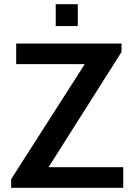

<svg xmlns="http://www.w3.org/2000/svg" viewBox="-20 -893 640 913"><path d="M33 0V-41L383 -588H57V-686H558V-646L211 -98H566V0ZM245 -769V-873H350V-769Z"/></svg>

Font: Chivo Mono Medium
Style: Regular
Weight: 500
Monospace: yes
Designer: Hector Gatti
Foundry: Omnibus-Type
Version: Version 1.008